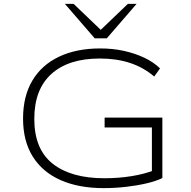

<svg xmlns="http://www.w3.org/2000/svg" viewBox="-20 -963 985 991"><path d="M515 8Q386 8 292.5 -33.5Q199 -75 149 -155Q99 -235 99 -351Q99 -466 147 -547Q195 -628 285 -670.5Q375 -713 497 -713Q562 -713 619 -700.5Q676 -688 724 -665.5Q772 -643 806 -610L776 -568Q721 -615 651.5 -638Q582 -661 495 -661Q334 -661 245.5 -581.5Q157 -502 157 -349Q157 -193 252 -118Q347 -43 519 -43Q592 -43 660 -54Q728 -65 783 -87L764 -57V-305H520V-356H818V-44Q785 -28 736 -16.5Q687 -5 629.5 1.5Q572 8 515 8ZM469 -765 315 -943H360L500 -809L640 -943H685L531 -765Z"/></svg>

Font: Nunito Sans 7pt Expanded ExtraLight
Style: Regular
Weight: 250
Width: 7
Designer: Vernon Adams
Foundry: Vernon Adams
Version: Version 3.101;gftools[0.9.27]